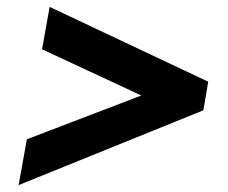

<svg xmlns="http://www.w3.org/2000/svg" viewBox="-20 -539 661 557"><path d="M390 -262 102 -396 124 -519 584 -302 570 -219 34 -2 58 -135Z"/></svg>

Font: Jost* 600 Semi
Style: Italic
Weight: 600
Italic angle: -10°
Version: Version 3.500